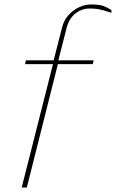

<svg xmlns="http://www.w3.org/2000/svg" viewBox="-20 -758 606 859"><path d="M77 81 217 -471H92L96 -488H220L258 -636Q266 -668 287 -691Q308 -714 334.5 -726Q361 -738 387 -738Q424 -738 442 -731.5Q460 -725 478 -713L479 -701Q473 -702 445 -711Q417 -720 380 -720Q347 -720 319 -699Q291 -678 279 -637L241 -488H399L395 -471H239L100 81Z"/></svg>

Font: Lil Grotesk Thin
Style: Regular
Weight: 100
Designer: Bastien Sozeau
Foundry: NBR — Bastien Sozeau
Version: Version 3.003; ttfautohint (v1.8.4.7-5d5b);gftools[0.9.33]